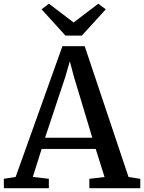

<svg xmlns="http://www.w3.org/2000/svg" viewBox="-29 -992 760 1012"><path d="M53.5 -59.5 300 -748.5H417.5L648.5 -59L710.5 -49.5V0H442V-49.5L522 -59L475.5 -207H190.5L144 -59.5L228.5 -49.5V0H-8.5L-9 -49.5ZM457.5 -266 360.5 -588 339 -669 315 -586 208.5 -266ZM316 -804.5 190 -943 229 -972.5 359 -873.5 489 -972.5 528.5 -943 402.5 -804.5Z"/></svg>

Font: Merriweather 24pt Medium
Style: Regular
Weight: 500
Designer: Eben Sorkin
Foundry: Eben Sorkin
Version: Version 2.100